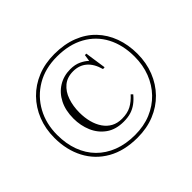

<svg xmlns="http://www.w3.org/2000/svg" viewBox="-145 -834 1047 1047"><g transform="rotate(-45 378.0 -311.0)"><path d="M378 11Q276 11 204 -30Q132 -71 94 -143.5Q56 -216 56 -309Q56 -379 79.5 -438Q103 -497 146 -541Q189 -585 248 -609Q307 -633 379 -633Q456 -633 516 -609.5Q576 -586 617 -543Q658 -500 679.5 -441.5Q701 -383 701 -313Q701 -244 677.5 -184.5Q654 -125 611 -81Q568 -37 509 -13Q450 11 378 11ZM378 -9Q447 -9 502 -32Q557 -55 596.5 -96Q636 -137 657.5 -192.5Q679 -248 679 -313Q679 -403 643.5 -470.5Q608 -538 540.5 -575.5Q473 -613 379 -613Q288 -613 220.5 -573Q153 -533 115.5 -464.5Q78 -396 78 -310Q78 -242 98.5 -186.5Q119 -131 158 -91.5Q197 -52 252.5 -30.5Q308 -9 378 -9ZM386 -104Q325 -104 284.5 -133Q244 -162 224 -209Q204 -256 204 -310Q204 -372 227 -417.5Q250 -463 290.5 -488Q331 -513 382 -513Q418 -513 444.5 -500.5Q471 -488 487 -472L493 -511H504L522 -388L509 -387Q494 -441 462.5 -467.5Q431 -494 385 -494Q339 -494 309 -469Q279 -444 264.5 -402Q250 -360 250 -310Q250 -271 259 -236.5Q268 -202 286 -176Q304 -150 330 -136Q356 -122 391 -122Q433 -122 462 -137.5Q491 -153 518 -183L528 -173Q509 -150 488 -134.5Q467 -119 442.5 -111.5Q418 -104 386 -104Z"/></g></svg>

Font: Literata 60pt ExtraLight
Style: Regular
Weight: 250
Designer: Latin by Veronika Burian and Jose Scaglione. Greek by Irene Vlachou. Cyrillic by Vera Evstafieva.
Foundry: TypeTogether
Version: Version 3.103;gftools[0.9.29]